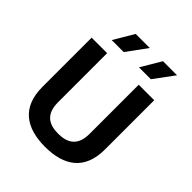

<svg xmlns="http://www.w3.org/2000/svg" viewBox="-257 -1119 1292 1292"><g transform="rotate(45 389.0 -473.5)"><path d="M388.5 -113.5C301 -113.5 238.5 -149 238.5 -263V-730H91V-261.5C91 -68.5 207 11.5 388.5 11.5C570.5 11.5 686.5 -68.5 686.5 -261.5V-730H539V-263C539 -149 476 -113.5 388.5 -113.5ZM198 -814H312L417 -957.5H283ZM457.5 -814H570.5L676.5 -957.5H542.5Z"/></g></svg>

Font: Monaspace Neon Wide
Style: Bold
Weight: 700
Width: 7
Designer: Riley Cran & the Lettermatic Team
Foundry: Lettermatic
Version: Version 1.000 (Monaspace Neon)